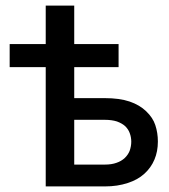

<svg xmlns="http://www.w3.org/2000/svg" viewBox="-20 -667 606 687"><path d="M245.6 -78.1H355.5Q379.4 -78.1 397 -84.5Q414.1 -90.3 426.3 -101.6Q438 -112.8 443.8 -127Q449.7 -143.6 449.7 -160.2Q449.7 -175.8 444.3 -190.4Q439.5 -204.1 428.2 -215.3Q417 -225.6 398.4 -232.4Q379.9 -238.3 354.5 -238.3H245.6ZM245.6 -315.9H354.5Q407.7 -315.9 443.8 -303.7Q479.5 -291.5 502.9 -269Q526.9 -246.1 535.6 -219.7Q544.9 -191.9 544.9 -160.6Q544.9 -125 532.7 -96.2Q520.5 -66.9 496.1 -44.9Q472.2 -23.4 437 -12.2Q400.4 0 356 0H143.6V-426.8H14.6V-509.3H143.6V-647H245.6V-509.3H404.3V-426.8H245.6Z"/></svg>

Font: Lato-SemiBold
Style: Regular
Weight: 500
Designer: Lukasz Dziedzic with Adam Twardoch and Botio Nikoltchev
Foundry: tyPoland Lukasz Dziedzic
Version: ""